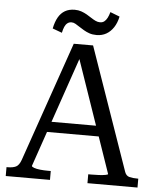

<svg xmlns="http://www.w3.org/2000/svg" viewBox="-59 -939 816 990"><g transform="rotate(5 349.0 -444.5)"><path d="M185 -299H486L487 -245H179ZM321 -671 337 -643 138 -64Q138 -59 150.5 -54.5Q163 -50 182.5 -48Q202 -46 221 -46H237V0H8V-46H13Q41 -46 57 -54Q73 -62 83 -90L298 -710H398L620 -74Q627 -55 643.5 -50.5Q660 -46 685 -46H690V0H431V-46H448Q467 -46 486.5 -47Q506 -48 519.5 -50.5Q533 -53 533 -56ZM411 -765Q390 -765 374 -770.5Q358 -776 344.5 -784Q331 -792 319.5 -799.5Q308 -807 298 -813Q288 -819 277 -819Q265 -819 256 -812Q247 -805 241.5 -792.5Q236 -780 232 -761L183 -779Q190 -814 203.5 -837.5Q217 -861 238 -873Q259 -885 288 -885Q307 -885 322.5 -879.5Q338 -874 351 -866.5Q364 -859 376 -851Q388 -843 399.5 -837.5Q411 -832 423 -832Q436 -832 445 -839Q454 -846 460.5 -858.5Q467 -871 472 -889L521 -870Q514 -837 498.5 -813.5Q483 -790 461 -777.5Q439 -765 411 -765Z"/></g></svg>

Font: Roboto Serif 28pt
Style: Regular
Weight: 400
Designer: Greg Gazdowicz
Foundry: Commercial Type
Version: Version 1.008